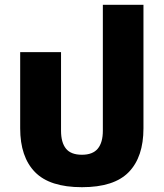

<svg xmlns="http://www.w3.org/2000/svg" viewBox="-20 -765 683 799"><path d="M321 14Q187 14 125.5 -49Q64 -112 64 -231V-548H234V-221Q234 -172 254.5 -146.5Q275 -121 321 -121Q366 -121 387 -146.5Q408 -172 408 -221V-745H577V-231Q577 -112 516 -49Q455 14 321 14Z"/></svg>

Font: Noto Sans Thai ExtraBold
Style: Regular
Weight: 800
Version: Version 2.001